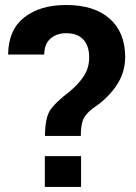

<svg xmlns="http://www.w3.org/2000/svg" viewBox="-20 -741 539 761"><path d="M158.2 -202.1Q158.7 -272 177.7 -302.5Q196.8 -333 257.3 -379.4Q292.5 -408.7 313 -440.7Q333.5 -472.7 333.5 -513.7Q333.5 -559.1 310.3 -584.2Q287.1 -609.4 242.2 -609.4Q205.1 -609.4 180.4 -588.4Q155.8 -567.4 155.3 -524.9H12.2Q13.2 -622.6 75.9 -671.9Q138.7 -721.2 242.2 -721.2Q354 -721.2 415 -666.7Q476.1 -612.3 476.1 -515.1Q476.1 -452.1 440.4 -400.4Q404.8 -348.6 348.6 -312Q317.9 -288.6 309.1 -266.1Q300.3 -243.7 300.3 -202.1ZM301.3 0H157.7V-122.1H301.3Z"/></svg>

Font: Roboto Web
Style: Bold
Weight: 700
Designer: Google
Version: Version 1.200310; 2013